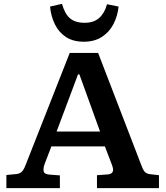

<svg xmlns="http://www.w3.org/2000/svg" viewBox="-20 -974 857 994"><path d="M13 0V-68L65 -73Q83 -75 93.5 -85.5Q104 -96 115 -126L341 -700H488L710 -123Q719 -97 728.5 -85.5Q738 -74 759 -72L803 -67V0H482V-67L538 -71Q555 -72 562.5 -83Q570 -94 559 -122L523 -216H246L211 -125Q203 -103 206 -87.5Q209 -72 237 -70L290 -66V0ZM273 -293H498L391 -589H384ZM414 -758Q359 -758 322 -782Q285 -806 264.5 -847.5Q244 -889 239 -940L301 -954Q315 -903 342 -879.5Q369 -856 418 -856Q466 -856 494 -881.5Q522 -907 534 -952L594 -940Q589 -891 567.5 -849.5Q546 -808 507.5 -783Q469 -758 414 -758Z"/></svg>

Font: Literata 7pt SemiBold
Style: Regular
Weight: 600
Designer: Latin by Veronika Burian and Jose Scaglione. Greek by Irene Vlachou. Cyrillic by Vera Evstafieva.
Foundry: TypeTogether
Version: Version 3.002